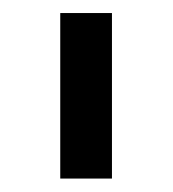

<svg xmlns="http://www.w3.org/2000/svg" viewBox="-20 -747 262 290"><path d="M71 -727.3V-477.3H149.1V-727.3Z"/></svg>

Font: Riot Sans 2.0
Style: Regular
Weight: 400
Designer: Rasmus Andersson
Foundry: rsms
Version: Version 3.006;hotconv 1.0.109;makeotfexe 2.5.65596